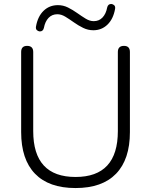

<svg xmlns="http://www.w3.org/2000/svg" viewBox="-20 -943 764 971"><path d="M362 8Q227 8 157 -64.5Q87 -137 87 -275V-680Q87 -711 117 -711Q148 -711 148 -680V-280Q148 -48 362 -48Q576 -48 576 -280V-680Q576 -711 607 -711Q637 -711 637 -680V-275Q637 -137 567 -64.5Q497 8 362 8ZM181 -784Q172 -785 166 -791Q160 -797 162 -809Q171 -860 200.5 -888.5Q230 -917 273 -917Q300 -917 324 -905Q348 -893 370.5 -877Q393 -861 413.5 -848.5Q434 -836 454 -836Q481 -836 498.5 -854.5Q516 -873 522 -905Q526 -923 543 -923Q552 -922 558 -916Q564 -910 562 -898Q553 -847 523.5 -818.5Q494 -790 452 -790Q425 -790 400.5 -802Q376 -814 353.5 -830Q331 -846 310.5 -858.5Q290 -871 270 -871Q243 -871 225.5 -852.5Q208 -834 202 -802Q198 -784 181 -784Z"/></svg>

Font: Nunito Light
Style: Regular
Weight: 300
Designer: Vernon Adams
Foundry: Vernon Adams
Version: Version 3.601; ttfautohint (v1.8.2.53-6de2)